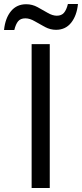

<svg xmlns="http://www.w3.org/2000/svg" viewBox="-60 -933 407 953"><path d="M97 0V-714H187V0ZM-40 -784Q-34 -843 -5.5 -877.5Q23 -912 70 -912Q100 -912 126.5 -897.5Q153 -883 177 -869Q201 -855 222 -855Q245 -855 257.5 -869.5Q270 -884 277 -913H327Q321 -855 293 -820Q265 -785 218 -785Q190 -785 163.5 -799Q137 -813 112.5 -827.5Q88 -842 66 -842Q42 -842 30 -827.5Q18 -813 11 -784Z"/></svg>

Font: Noto IKEA Latin
Style: Regular
Weight: 400
Designer: Monotype Design Team
Foundry: Monotype Imaging Inc.
Version: Version 1.0